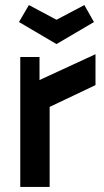

<svg xmlns="http://www.w3.org/2000/svg" viewBox="-20 -738 410 758"><path d="M60 -513H136V-422L357 -524V-402L176 -316V0H60ZM55 -651 94 -718 203 -660 313 -718 351 -651 203 -564Z"/></svg>

Font: Lineal Medium
Style: Regular
Weight: 600
Designer: Created by Frank Adebiaye with contributions from Anton Moglia & Ariel Martín Pérez
Created by Frank ADEBIAYE with FontF
Foundry: Velvetyne Type Foundry
Version: Version 2.000